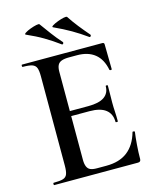

<svg xmlns="http://www.w3.org/2000/svg" viewBox="-119 -881 784 962"><g transform="rotate(-15 273.5 -399.5)"><path d="M404 -671Q365 -699 327 -721Q289 -743 241 -765Q233 -768 244 -775Q255 -782 272.5 -788.5Q290 -795 304.5 -798Q319 -801 322 -797Q341 -768 363.5 -739.5Q386 -711 412 -681Q414 -678 411 -673.5Q408 -669 404 -671ZM261 -671Q223 -699 185 -721.5Q147 -744 99 -765Q92 -768 102.5 -775Q113 -782 130.5 -788.5Q148 -795 162.5 -798Q177 -801 179 -797Q200 -768 221.5 -739Q243 -710 269 -681Q271 -678 268.5 -673.5Q266 -669 261 -671ZM476 0H42Q39 0 39 -6Q39 -12 42 -12Q75 -12 91 -17Q107 -22 112.5 -37Q118 -52 118 -81V-544Q118 -573 112.5 -587.5Q107 -602 91 -607.5Q75 -613 42 -613Q39 -613 39 -619Q39 -625 42 -625H458Q468 -625 468 -616L470 -486Q470 -484 465 -483.5Q460 -483 458 -486Q447 -543 412 -571Q377 -599 320 -599H279Q254 -599 239.5 -593.5Q225 -588 219 -575.5Q213 -563 213 -542V-85Q213 -64 218.5 -50.5Q224 -37 236 -31.5Q248 -26 270 -26H319Q387 -26 429 -58.5Q471 -91 489 -155Q490 -158 495.5 -157Q501 -156 501 -154Q497 -126 494 -87Q491 -48 491 -15Q491 0 476 0ZM420 -226Q420 -268 392 -290Q364 -312 308 -312H168V-338H309Q365 -338 392 -357Q419 -376 419 -412Q419 -415 424.5 -415Q430 -415 430 -412Q430 -380 429.5 -362Q429 -344 429 -325Q429 -301 430.5 -277.5Q432 -254 432 -226Q432 -224 426 -224Q420 -224 420 -226Z"/></g></svg>

Font: Cormorant SemiBold
Style: Regular
Weight: 600
Designer: Christian Thalmann (Catharsis Fonts)
Foundry: Catharsis Fonts
Version: Version 4.000